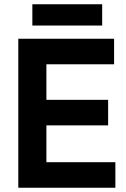

<svg xmlns="http://www.w3.org/2000/svg" viewBox="-20 -882 594 902"><path d="M66 0H522V-120H198V-293H488V-413H198V-580H516V-700H66ZM132 -762H460V-862H132Z"/></svg>

Font: Meta Space
Style: Bold
Weight: 700
Designer: Meta Pool / Florian Karsten
Foundry: Meta Pool / Florian Karsten
Version: Version 2.000;Glyphs 3.1.1 (3137)